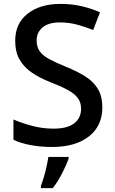

<svg xmlns="http://www.w3.org/2000/svg" viewBox="-20 -744 590 985"><path d="M505 -193Q505 -98 436 -44Q367 10 247 10Q189 10 137.5 0.5Q86 -9 49 -27V-131Q90 -113 144 -98.5Q198 -84 254 -84Q326 -84 361 -111.5Q396 -139 396 -186Q396 -218 379.5 -240.5Q363 -263 328.5 -282Q294 -301 237 -323Q186 -343 145.5 -370Q105 -397 81.5 -436.5Q58 -476 58 -535Q58 -624 122 -674Q186 -724 291 -724Q348 -724 397.5 -712.5Q447 -701 493 -681L458 -590Q416 -607 374 -618Q332 -629 288 -629Q229 -629 198.5 -603.5Q168 -578 168 -536Q168 -504 183 -482Q198 -460 230.5 -442Q263 -424 317 -402Q377 -378 419 -351Q461 -324 483 -286.5Q505 -249 505 -193ZM332 70Q322 99 300 142.5Q278 186 251 221H190V209Q197 191 205 164.5Q213 138 219 110Q225 82 228 61H332Z"/></svg>

Font: Noto Kufi Arabic Medium
Style: Regular
Weight: 500
Designer: Monotype Design Team, David Williams, Khaled Hosny
Foundry: Google LLC
Version: Version 2.109; ttfautohint (v1.8.4.7-5d5b)